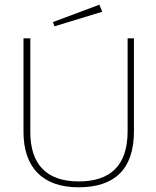

<svg xmlns="http://www.w3.org/2000/svg" viewBox="-20 -786 665 817"><path d="M212 -674 415 -736 403 -766 205 -692ZM314 11C465 11 550 -63 550 -228V-623H523V-227C523 -81 449 -14 315 -14C177 -14 109 -88 109 -224V-623H80V-225C80 -75 160 11 314 11Z"/></svg>

Font: Inconsolata Expanded ExtraLight
Style: Regular
Weight: 200
Width: 7
Monospace: yes
Designer: Raph Levien, Cyreal, Brenton Simpson
Foundry: Raph Levien, Cyreal, Google
Version: Version 3.100